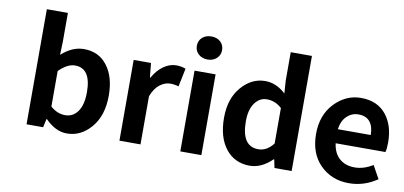

<svg xmlns="http://www.w3.org/2000/svg" viewBox="-75 -1054 2761 1311"><g transform="rotate(10 1305.5 -398.0)"><path d="M439 14Q360 14 289 -59H286L273 0H158V-798H304V-597L301 -507Q375 -574 456 -574Q559 -574 618 -496.5Q677 -419 677 -290Q677 -151 606.5 -68.5Q536 14 439 14ZM406 -107Q460 -107 493 -153Q526 -199 526 -287Q526 -453 415 -453Q362 -453 304 -395V-149Q351 -107 406 -107Z M802 0V-560H922L932 -461H936Q966 -515 1008.5 -544.5Q1051 -574 1095 -574Q1132 -574 1161 -562L1135 -435Q1107 -444 1077 -444Q1040 -444 1005 -417.5Q970 -391 948 -334V0Z M1224 0V-560H1370V0ZM1210 -730Q1210 -766 1234.5 -788Q1259 -810 1298 -810Q1336 -810 1360.5 -788Q1385 -766 1385 -730Q1385 -696 1360.5 -673Q1336 -650 1298 -650Q1260 -650 1235 -672.5Q1210 -695 1210 -730Z M1707 14Q1602 14 1540 -64.5Q1478 -143 1478 -279Q1478 -411 1548 -492.5Q1618 -574 1713 -574Q1789 -574 1855 -513L1849 -601V-798H1996V0H1877L1865 -58H1862Q1788 14 1707 14ZM1745 -107Q1805 -107 1849 -165V-411Q1803 -453 1745 -453Q1695 -453 1662 -407.5Q1629 -362 1629 -281Q1629 -107 1745 -107Z M2394 14Q2274 14 2195 -65Q2116 -144 2116 -279Q2116 -410 2194 -492Q2272 -574 2377 -574Q2489 -574 2550 -500Q2611 -426 2611 -306Q2611 -262 2604 -239H2259Q2268 -171 2309 -135Q2350 -99 2414 -99Q2478 -99 2540 -138L2590 -48Q2500 14 2394 14ZM2257 -336H2485Q2485 -395 2458.5 -427.5Q2432 -460 2379 -460Q2333 -460 2299 -427.5Q2265 -395 2257 -336Z"/></g></svg>

Font: NotoSansHansBold
Style: Bold
Weight: 700
Designer: Ryoko NISHIZUKA  (kana & ideographs); Paul D. Hunt (Latin, Greek & Cyrillic); Wenlong ZHANG  (bopomofo); Sandoll Communi
Foundry: Adobe Systems Incorporated
Version: Version 1.00;December 8, 2021;FontCreator 13.0.0.2675 64-bit